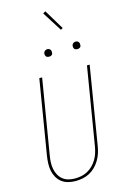

<svg xmlns="http://www.w3.org/2000/svg" viewBox="-168 -1234 836 1311"><g transform="rotate(-15 250.0 -578.5)"><path d="M195 8Q169 8 143.5 1.5Q118 -5 98.5 -20Q79 -35 66.5 -57Q54 -79 49 -103.5Q44 -128 45 -155Q46 -182 50 -208L137 -735H157L69 -205Q65 -182 64 -158Q63 -134 67.5 -111.5Q72 -89 82.5 -69.5Q93 -50 110 -36Q127 -22 149.5 -16Q172 -10 196 -10Q219 -10 241.5 -14.5Q264 -19 285 -30.5Q306 -42 323.5 -59.5Q341 -77 353 -97.5Q365 -118 372 -140Q379 -162 383 -185L474 -735H493L402 -182Q398 -157 390 -133Q382 -109 368.5 -86.5Q355 -64 336 -45Q317 -26 294 -14Q271 -2 246 3Q221 8 196 8Q196 8 195.5 8Q195 8 195 8ZM440 -859Q434 -859 428 -861Q422 -863 418.5 -868Q415 -873 414 -879Q413 -885 414 -891Q415 -896 417.5 -900Q420 -904 423.5 -906.5Q427 -909 431.5 -910.5Q436 -912 440 -912Q447 -912 452.5 -909.5Q458 -907 461.5 -902Q465 -897 466 -891Q467 -885 466 -879Q466 -874 463.5 -870Q461 -866 457 -863.5Q453 -861 449 -860Q445 -859 440 -859ZM240 -859Q234 -859 228 -861Q222 -863 218.5 -868Q215 -873 214 -879Q213 -885 214 -891Q215 -896 217.5 -900Q220 -904 223.5 -906.5Q227 -909 231.5 -910.5Q236 -912 240 -912Q247 -912 252.5 -909.5Q258 -907 261.5 -902Q265 -897 266 -891Q267 -885 266 -879Q266 -874 263.5 -870Q261 -866 257 -863.5Q253 -861 249 -860Q245 -859 240 -859ZM365 -1016 277 -1155 295 -1165 380 -1024Z"/></g></svg>

Font: Iosevka Curly Thin Oblique
Style: Regular
Weight: 100
Italic angle: -9°
Monospace: yes
Designer: Belleve Invis
Foundry: Belleve Invis
Version: Version 11.1.0; ttfautohint (v1.8.3)